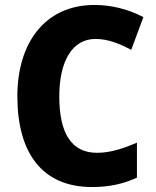

<svg xmlns="http://www.w3.org/2000/svg" viewBox="-20 -744 628 774"><path d="M365 -587C415 -587 462 -568 509 -543L558 -675C495 -708 427 -724 361 -724C162 -724 50 -572 50 -356C50 -131 147 10 351 10C419 10 476 -2 532 -28V-169C476 -145 425 -128 371 -128C268 -128 219 -207 219 -355C219 -497 271 -587 365 -587Z"/></svg>

Font: Noto Sans Thai SemCond ExtBd
Style: Regular
Weight: 800
Width: 4
Designer: Monotype Design Team
Foundry: Monotype Imaging Inc.
Version: Version 2.002